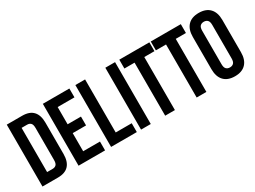

<svg xmlns="http://www.w3.org/2000/svg" viewBox="-45 -1291 2502 1881"><g transform="rotate(-30 1206.5 -350.0)"><path d="M40 -700H214Q297 -700 337.5 -656Q378 -612 378 -527V-173Q378 -88 337.5 -44Q297 0 214 0H40ZM150 -600V-100H212Q238 -100 253 -115Q268 -130 268 -168V-532Q268 -570 253 -585Q238 -600 212 -600Z M558 -405H709V-305H558V-100H748V0H448V-700H748V-600H558Z M816 -700H926V-100H1107V0H816Z M1155 -700H1265V0H1155Z M1313 -700H1653V-600H1538V0H1428V-600H1313Z M1669 -700H2009V-600H1894V0H1784V-600H1669Z M2158 -161Q2158 -123 2173.5 -107.5Q2189 -92 2215 -92Q2241 -92 2256.5 -107.5Q2272 -123 2272 -161V-539Q2272 -577 2256.5 -592.5Q2241 -608 2215 -608Q2189 -608 2173.5 -592.5Q2158 -577 2158 -539ZM2048 -532Q2048 -617 2091 -662.5Q2134 -708 2215 -708Q2296 -708 2339 -662.5Q2382 -617 2382 -532V-168Q2382 -83 2339 -37.5Q2296 8 2215 8Q2134 8 2091 -37.5Q2048 -83 2048 -168Z"/></g></svg>

Font: BebasNeueW03-Regular
Style: Regular
Weight: 400
Designer: Ryoichi Tsunekawa
Foundry: Ryoichi Tsunekawa
Version: Version 1.30